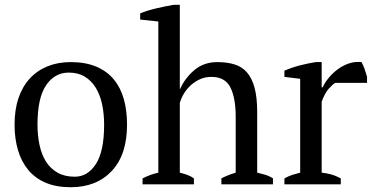

<svg xmlns="http://www.w3.org/2000/svg" viewBox="-20 -772 1564 804"><path d="M41 -250Q41 -313 57.5 -361.5Q74 -410 105 -443.5Q136 -477 179.5 -494.5Q223 -512 276 -512Q338 -512 383 -493Q428 -474 456.5 -439.5Q485 -405 498.5 -357Q512 -309 512 -250Q512 -124 448 -56Q384 12 276 12Q216 12 172 -6.5Q128 -25 99 -59.5Q70 -94 55.5 -142.5Q41 -191 41 -250ZM137 -250Q137 -205 145.5 -165Q154 -125 172.5 -95.5Q191 -66 221 -49Q251 -32 293 -32Q347 -32 381.5 -85Q416 -138 416 -250Q416 -296 407.5 -335.5Q399 -375 381 -404.5Q363 -434 335 -451Q307 -468 268 -468Q209 -468 173 -415Q137 -362 137 -250Z M1123 0H907V-25Q931 -38 967 -49V-283Q967 -361 945 -405.5Q923 -450 865 -450Q839 -450 818 -440.5Q797 -431 780 -416Q763 -401 751 -381.5Q739 -362 733 -341V-49Q749 -45 763.5 -40Q778 -35 792 -25V0H577V-25Q608 -41 643 -49V-682L567 -690V-716Q596 -728 634.5 -737Q673 -746 708 -752H733V-399H734Q755 -446 794.5 -479Q834 -512 890 -512Q930 -512 961.5 -502.5Q993 -493 1014 -469Q1035 -445 1046 -404.5Q1057 -364 1057 -302V-49Q1074 -45 1091 -40Q1108 -35 1123 -25Z M1384 -425Q1373 -419 1356.5 -400.5Q1340 -382 1327 -346V-49Q1347 -47 1367 -41.5Q1387 -36 1407 -25V0H1171V-25Q1189 -35 1205 -40Q1221 -45 1237 -49V-442L1171 -450V-476Q1203 -490 1237 -498.5Q1271 -507 1302 -512H1327V-406H1331Q1340 -426 1356.5 -446Q1373 -466 1394.5 -482Q1416 -498 1441.5 -506.5Q1467 -515 1494 -512Q1501 -499 1506.5 -483.5Q1512 -468 1517 -451V-425Z"/></svg>

Font: PT Serif
Style: Regular
Weight: 400
Designer: A.Korolkova, O.Umpeleva, V.Yefimov
Foundry: ParaType Ltd
Version: Version 1.000W OFL; ttfautohint (v1.6)